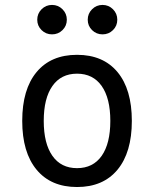

<svg xmlns="http://www.w3.org/2000/svg" viewBox="-20 -750 626 780"><path d="M293 9.8Q187 9.8 128.7 -60.5Q70.3 -130.9 70.3 -258.8Q70.3 -387.2 128.7 -457.3Q187 -527.3 293 -527.3Q398.9 -527.3 457.3 -457.3Q515.6 -387.2 515.6 -258.8Q515.6 -130.9 457.3 -60.5Q398.9 9.8 293 9.8ZM293 -66.9Q357.9 -66.9 393.1 -116.9Q428.2 -167 428.2 -258.8Q428.2 -350.6 393.1 -400.6Q357.9 -450.7 293 -450.7Q228 -450.7 192.9 -400.6Q157.7 -350.6 157.7 -258.8Q157.7 -167 192.9 -116.9Q228 -66.9 293 -66.9ZM191.4 -610.4Q166.5 -610.4 148.9 -627.7Q131.3 -645 131.3 -669.9Q131.3 -694.8 148.9 -712.4Q166.5 -730 191.4 -730Q216.3 -730 233.9 -712.4Q251.5 -694.8 251.5 -669.9Q251.5 -645 233.9 -627.7Q216.3 -610.4 191.4 -610.4ZM396.5 -610.4Q371.6 -610.4 354 -627.7Q336.4 -645 336.4 -669.9Q336.4 -694.8 354 -712.4Q371.6 -730 396.5 -730Q421.4 -730 439 -712.4Q456.5 -694.8 456.5 -669.9Q456.5 -645 439 -627.7Q421.4 -610.4 396.5 -610.4Z"/></svg>

Font: CaskaydiaMono NF SemiLight
Style: Regular
Weight: 350
Designer: Aaron Bell
Foundry: Saja Typeworks
Version: Version 2111.001; ttfautohint (v1.8.4);Nerd Fonts 3.1.1